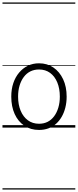

<svg xmlns="http://www.w3.org/2000/svg" viewBox="-20 -1030 628 1550"><path d="M295 19Q227 19 176.5 -15Q126 -49 98.5 -109.5Q71 -170 71 -250Q71 -310 87.5 -359Q104 -408 134.5 -444Q165 -480 205.5 -499.5Q246 -519 295 -519Q361 -519 411 -485Q461 -451 489.5 -390.5Q518 -330 518 -250Q518 -203 507.5 -161.5Q497 -120 478 -87Q459 -54 432 -30Q405 -6 370.5 6.5Q336 19 295 19ZM295 -31Q334 -31 364.5 -46.5Q395 -62 417 -91.5Q439 -121 451 -161.5Q463 -202 463 -250Q463 -315 442.5 -364.5Q422 -414 384.5 -441.5Q347 -469 295 -469Q256 -469 225 -453.5Q194 -438 172 -408.5Q150 -379 138 -339Q126 -299 126 -250Q126 -186 146.5 -136.5Q167 -87 205 -59Q243 -31 295 -31ZM0 490H588V500H0ZM0 -20H588V0H0ZM0 -505H588V-500H0ZM0 -1010H588V-1000H0Z"/></svg>

Font: Playwrite NG Modern Guides
Style: Regular
Weight: 400
Designer: Veronika Burian, José Scaglione
Foundry: TypeTogether
Version: Version 1.003